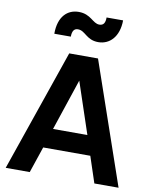

<svg xmlns="http://www.w3.org/2000/svg" viewBox="-105 -1078 921 1156"><g transform="rotate(10 356.0 -500.5)"><path d="M428 -842C497 -842 552 -896 553 -997H452C452 -966 443 -947 416 -947C375 -947 357 -1001 282 -1001C214 -1001 159 -953 159 -846H260C260 -881 272 -897 295 -897C341 -897 354 -842 428 -842ZM158 0 212 -160H500L553 0H701L444 -745H268L11 0ZM251 -280 356 -594 461 -280Z"/></g></svg>

Font: Plus Jakarta Sans
Style: Bold
Weight: 700
Designer: Gumpita Rahayu
Foundry: Tokotype
Version: Version 2.071;gftools[0.9.30]